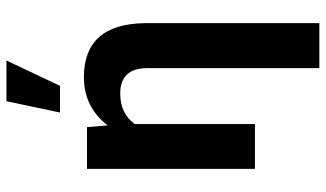

<svg xmlns="http://www.w3.org/2000/svg" viewBox="-230 -592 1024 604"><g transform="rotate(-90 282.0 -290.0)"><path d="M230 -613.3H314L393.6 -781.7H265.6ZM52.7 -528.3V0H193.8V-378.4C216.3 -408.7 248 -423.8 289.6 -423.8C341.8 -423.8 368.7 -396.5 369.6 -341.8V202.6H511.2V-348.1C508.8 -474.6 452.1 -538.1 341.3 -538.1C278.8 -538.1 228 -513.2 189.5 -463.4L184.1 -528.3Z"/></g></svg>

Font: Roboto
Style: Bold
Weight: 700
Designer: Google
Version: Version 2.137; 2017